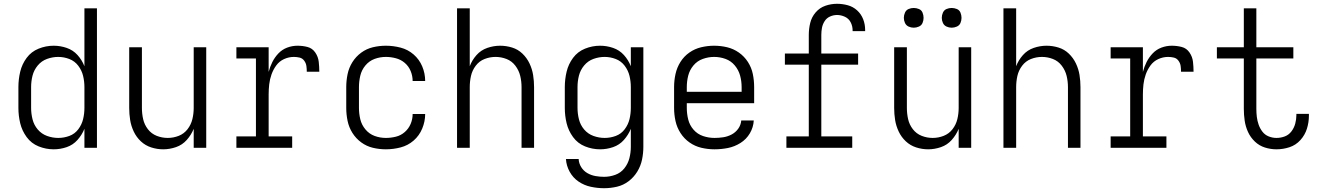

<svg xmlns="http://www.w3.org/2000/svg" viewBox="-20 -779 6952 1012"><path d="M263 8Q298 8 331.5 -3.5Q365 -15 388.5 -41.5Q412 -68 425 -100V0H491V-735H425V-430Q412 -463 388.5 -489Q365 -515 331.5 -526.5Q298 -538 263 -538Q222 -538 183.5 -522.5Q145 -507 120.5 -474Q96 -441 86.5 -401Q77 -361 77 -320V-210Q77 -169 86.5 -129.5Q96 -90 120.5 -56.5Q145 -23 183.5 -7.5Q222 8 263 8ZM287 -52Q257 -52 228 -62.5Q199 -73 179 -96.5Q159 -120 151.5 -150Q144 -180 144 -210V-320Q144 -351 151.5 -380.5Q159 -410 179 -434Q199 -458 228 -468.5Q257 -479 287 -479Q317 -479 345.5 -468Q374 -457 392.5 -432.5Q411 -408 418 -379Q425 -350 425 -320V-210Q425 -180 418 -151Q411 -122 392.5 -97.5Q374 -73 345.5 -62.5Q317 -52 287 -52Z M840 8Q874 8 907.5 -3.5Q941 -15 964.5 -41.5Q988 -68 1001 -100V0H1067V-530H1001V-210Q1001 -180 994 -151Q987 -122 968.5 -98Q950 -74 922 -63Q894 -52 864 -52Q834 -52 806 -63Q778 -74 759.5 -98Q741 -122 734.5 -151Q728 -180 728 -210V-530H661V-210Q661 -178 666 -146.5Q671 -115 685 -85.5Q699 -56 722.5 -34Q746 -12 777 -2Q808 8 840 8Z M1226 0H1520V-60H1396V-281Q1396 -308 1399 -334.5Q1402 -361 1411 -386.5Q1420 -412 1436 -434Q1452 -456 1477 -467.5Q1502 -479 1529 -479Q1544 -479 1559 -475.5Q1574 -472 1583.5 -459Q1593 -446 1595 -431Q1597 -416 1597 -401H1663Q1663 -427 1660 -453.5Q1657 -480 1641.5 -502.5Q1626 -525 1600.5 -531.5Q1575 -538 1548 -538Q1520 -538 1493.5 -528Q1467 -518 1447.5 -497.5Q1428 -477 1415.5 -452Q1403 -427 1396 -400V-530H1226V-471H1329V-60H1226Z M2014 8Q2053 8 2091.5 -2Q2130 -12 2160 -38Q2190 -64 2205.5 -101.5Q2221 -139 2221 -178H2155Q2155 -178 2155 -178Q2155 -178 2155 -178Q2155 -151 2144.5 -126Q2134 -101 2113.5 -83Q2093 -65 2066.5 -58.5Q2040 -52 2014 -52Q1983 -52 1954.5 -62.5Q1926 -73 1906 -97Q1886 -121 1879 -150.5Q1872 -180 1872 -210V-320Q1872 -350 1879 -380Q1886 -410 1906 -434Q1926 -458 1954.5 -468.5Q1983 -479 2014 -479Q2040 -479 2066.5 -472Q2093 -465 2113.5 -447.5Q2134 -430 2144.5 -404.5Q2155 -379 2155 -352Q2155 -352 2155 -352Q2155 -352 2155 -352H2221Q2221 -392 2205.5 -429Q2190 -466 2160 -492Q2130 -518 2091.5 -528Q2053 -538 2014 -538Q1979 -538 1945.5 -530Q1912 -522 1884 -501.5Q1856 -481 1837.5 -451.5Q1819 -422 1812 -388Q1805 -354 1805 -320V-210Q1805 -176 1812 -142Q1819 -108 1837.5 -78.5Q1856 -49 1884 -28.5Q1912 -8 1945.5 0Q1979 8 2014 8Z M2389 0H2456V-320Q2456 -350 2462.5 -379Q2469 -408 2487.5 -432.5Q2506 -457 2534 -468Q2562 -479 2592 -479Q2622 -479 2650 -468Q2678 -457 2696.5 -432.5Q2715 -408 2722 -379Q2729 -350 2729 -320V0H2795V-320Q2795 -352 2790 -383.5Q2785 -415 2771 -444.5Q2757 -474 2733.5 -496.5Q2710 -519 2679 -528.5Q2648 -538 2616 -538Q2582 -538 2548.5 -526.5Q2515 -515 2491.5 -488.5Q2468 -462 2456 -430V-735H2389Z M3164 213Q3199 213 3232.5 205Q3266 197 3293.5 176Q3321 155 3339 125.5Q3357 96 3364 62.5Q3371 29 3371 -5V-530H3305V-430Q3292 -463 3268.5 -489Q3245 -515 3211.5 -526.5Q3178 -538 3143 -538Q3102 -538 3063.5 -522.5Q3025 -507 3000.5 -474Q2976 -441 2966.5 -401Q2957 -361 2957 -320V-210Q2957 -169 2966.5 -129.5Q2976 -90 3000.5 -56.5Q3025 -23 3063.5 -7.5Q3102 8 3143 8Q3178 8 3211.5 -3.5Q3245 -15 3268.5 -41.5Q3292 -68 3305 -100V-5Q3305 25 3297.5 54.5Q3290 84 3271 108Q3252 132 3223 142.5Q3194 153 3164 153Q3142 153 3119 149Q3096 145 3076 133.5Q3056 122 3043.5 102Q3031 82 3030 59H2963Q2965 94 2982.5 126Q3000 158 3029.5 178Q3059 198 3094 205.5Q3129 213 3164 213ZM3167 -52Q3137 -52 3108 -62.5Q3079 -73 3059 -96.5Q3039 -120 3031.5 -150Q3024 -180 3024 -210V-320Q3024 -351 3031.5 -380.5Q3039 -410 3059 -434Q3079 -458 3108 -468.5Q3137 -479 3167 -479Q3197 -479 3225.5 -468Q3254 -457 3272.5 -432.5Q3291 -408 3298 -379Q3305 -350 3305 -320V-210Q3305 -180 3298 -151Q3291 -122 3272.5 -97.5Q3254 -73 3225.5 -62.5Q3197 -52 3167 -52Z M3746 8Q3782 8 3817 1Q3852 -6 3883 -25.5Q3914 -45 3932.5 -76.5Q3951 -108 3953 -144H3887Q3885 -120 3871 -100.5Q3857 -81 3836 -70Q3815 -59 3792 -55.5Q3769 -52 3746 -52Q3715 -52 3685.5 -62Q3656 -72 3635.5 -95.5Q3615 -119 3607.5 -149Q3600 -179 3600 -210V-235H3955V-320Q3955 -355 3948 -389Q3941 -423 3922 -452.5Q3903 -482 3874.5 -502Q3846 -522 3812.5 -530Q3779 -538 3744 -538Q3710 -538 3676 -530Q3642 -522 3613.5 -502Q3585 -482 3566.5 -452.5Q3548 -423 3540.5 -389Q3533 -355 3533 -320V-210Q3533 -175 3540.5 -141Q3548 -107 3567 -77.5Q3586 -48 3614.5 -28Q3643 -8 3677 0Q3711 8 3746 8ZM3889 -295H3600V-320Q3600 -351 3607.5 -380.5Q3615 -410 3635 -434Q3655 -458 3684.5 -468.5Q3714 -479 3744 -479Q3775 -479 3804 -468.5Q3833 -458 3853 -434Q3873 -410 3881 -380.5Q3889 -351 3889 -320Z M4125 0H4472V-60H4309V-438H4503V-497H4309V-595Q4309 -614 4312.5 -632.5Q4316 -651 4326.5 -667.5Q4337 -684 4355 -692Q4373 -700 4392 -700Q4413 -700 4433.5 -690.5Q4454 -681 4464 -661Q4474 -641 4474 -619Q4474 -617 4474 -615H4540Q4540 -618 4540 -622Q4540 -651 4529.5 -678Q4519 -705 4497.5 -724.5Q4476 -744 4448 -751.5Q4420 -759 4392 -759Q4360 -759 4330 -748.5Q4300 -738 4279 -713.5Q4258 -689 4250.5 -658Q4243 -627 4243 -595V-497H4117V-438H4243V-60H4125Z M4872 8Q4906 8 4939.5 -3.5Q4973 -15 4996.5 -41.5Q5020 -68 5033 -100V0H5099V-530H5033V-210Q5033 -180 5026 -151Q5019 -122 5000.5 -98Q4982 -74 4954 -63Q4926 -52 4896 -52Q4866 -52 4838 -63Q4810 -74 4791.5 -98Q4773 -122 4766.5 -151Q4760 -180 4760 -210V-530H4693V-210Q4693 -178 4698 -146.5Q4703 -115 4717 -85.5Q4731 -56 4754.5 -34Q4778 -12 4809 -2Q4840 8 4872 8ZM4996 -633Q5010 -633 5023.5 -639Q5037 -645 5042.5 -658Q5048 -671 5048 -685Q5048 -699 5042.5 -712.5Q5037 -726 5023.5 -731.5Q5010 -737 4996 -737Q4982 -737 4969 -731.5Q4956 -726 4950 -712.5Q4944 -699 4944 -685Q4944 -671 4950 -658Q4956 -645 4969 -639Q4982 -633 4996 -633ZM4796 -633Q4810 -633 4823.5 -639Q4837 -645 4842.5 -658Q4848 -671 4848 -685Q4848 -699 4842.5 -712.5Q4837 -726 4823.5 -731.5Q4810 -737 4796 -737Q4782 -737 4769 -731.5Q4756 -726 4750 -712.5Q4744 -699 4744 -685Q4744 -671 4750 -658Q4756 -645 4769 -639Q4782 -633 4796 -633Z M5269 0H5336V-320Q5336 -350 5342.5 -379Q5349 -408 5367.5 -432.5Q5386 -457 5414 -468Q5442 -479 5472 -479Q5502 -479 5530 -468Q5558 -457 5576.5 -432.5Q5595 -408 5602 -379Q5609 -350 5609 -320V0H5675V-320Q5675 -352 5670 -383.5Q5665 -415 5651 -444.5Q5637 -474 5613.5 -496.5Q5590 -519 5559 -528.5Q5528 -538 5496 -538Q5462 -538 5428.5 -526.5Q5395 -515 5371.5 -488.5Q5348 -462 5336 -430V-735H5269Z M5834 0H6128V-60H6004V-281Q6004 -308 6007 -334.5Q6010 -361 6019 -386.5Q6028 -412 6044 -434Q6060 -456 6085 -467.5Q6110 -479 6137 -479Q6152 -479 6167 -475.5Q6182 -472 6191.5 -459Q6201 -446 6203 -431Q6205 -416 6205 -401H6271Q6271 -427 6268 -453.5Q6265 -480 6249.5 -502.5Q6234 -525 6208.5 -531.5Q6183 -538 6156 -538Q6128 -538 6101.5 -528Q6075 -518 6055.5 -497.5Q6036 -477 6023.5 -452Q6011 -427 6004 -400V-530H5834V-471H5937V-60H5834Z M6708 8Q6743 8 6776.5 -3Q6810 -14 6834 -40.5Q6858 -67 6868.5 -100.5Q6879 -134 6879 -169Q6879 -174 6879 -179H6813V-172Q6813 -150 6807 -127.5Q6801 -105 6787 -86.5Q6773 -68 6752 -60Q6731 -52 6708 -52Q6687 -52 6667 -60Q6647 -68 6634 -85Q6621 -102 6614 -122Q6607 -142 6604.5 -163Q6602 -184 6602 -205V-471H6797V-530H6602V-735H6536V-530H6394V-471H6536V-205Q6536 -174 6540.5 -143Q6545 -112 6558 -83.5Q6571 -55 6594 -33Q6617 -11 6647 -1.5Q6677 8 6708 8Z"/></svg>

Font: Iosevka Sparkle Light
Style: Regular
Weight: 300
Designer: Belleve Invis
Foundry: Belleve Invis
Version: Version 4.5.0; ttfautohint (v1.8.3)